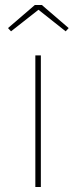

<svg xmlns="http://www.w3.org/2000/svg" viewBox="-20 -746 306 766"><path d="M121 0V-525H143V0ZM24 -621 12 -634 119 -726H147L254 -634L242 -621L126 -713H141Z"/></svg>

Font: Lexend Exa Thin
Style: Regular
Weight: 250
Designer: Bonnie Shaver-Troup, Thomas Jockin
Foundry: Lexend
Version: Version 1.007